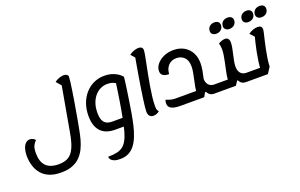

<svg xmlns="http://www.w3.org/2000/svg" viewBox="-123 -1319 3478 2228"><g transform="rotate(-20 1616.0 -205.0)"><path d="M349 278Q262 278 204.5 253.5Q147 229 113 190Q79 151 62 107Q45 63 40 24Q35 -15 35 -39Q35 -87 46.5 -125.5Q58 -164 80 -186.5Q102 -209 133 -209Q157 -209 174.5 -198.5Q192 -188 200 -177Q176 -155 161 -124Q146 -93 146 -33Q146 72 197 125Q248 178 354 178Q426 178 473 150.5Q520 123 550.5 56Q581 -11 601 -129L702 -698L705 -662L644 -732Q667 -751 699 -762.5Q731 -774 756 -774Q784 -774 797.5 -762Q811 -750 811 -741Q811 -722 805.5 -677.5Q800 -633 791 -573.5Q782 -514 771 -447.5Q760 -381 748.5 -316.5Q737 -252 727.5 -198Q718 -144 711 -111Q701 -56 686 -1Q671 54 646.5 104Q622 154 583.5 193.5Q545 233 487.5 255.5Q430 278 349 278Z M1045 365Q998 365 970.5 354Q943 343 931.5 326Q920 309 920 292Q981 292 1025 283Q1069 274 1100.5 251.5Q1132 229 1155.5 187Q1179 145 1197 80Q1215 15 1233 -79Q1242 -125 1250.5 -174Q1259 -223 1267 -272Q1275 -321 1281.5 -366.5Q1288 -412 1293.5 -450Q1299 -488 1303 -514L1314 -472Q1301 -480 1270.5 -493Q1240 -506 1198 -506Q1155 -506 1115 -487.5Q1075 -469 1044 -433Q1013 -397 995 -346Q977 -295 977 -229Q977 -171 992 -137Q1007 -103 1036 -89Q1065 -75 1107 -75H1256V25H1104Q987 25 927 -40Q867 -105 867 -229Q867 -310 891 -378.5Q915 -447 959.5 -498.5Q1004 -550 1065 -578.5Q1126 -607 1199 -607Q1244 -607 1280 -597Q1316 -587 1342.5 -572Q1369 -557 1386 -542Q1403 -527 1410 -517Q1410 -511 1405 -470.5Q1400 -430 1391 -368Q1382 -306 1371 -233.5Q1360 -161 1348 -91Q1335 -15 1319 53Q1303 121 1280.5 178Q1258 235 1226.5 277Q1195 319 1150.5 342Q1106 365 1045 365Z M1579 25Q1548 25 1531.5 5.5Q1515 -14 1515 -50Q1515 -70 1520 -113Q1525 -156 1533 -214.5Q1541 -273 1551.5 -338.5Q1562 -404 1573 -470.5Q1584 -537 1594.5 -596.5Q1605 -656 1613 -701L1632 -656L1566 -732Q1591 -752 1623.5 -763.5Q1656 -775 1681 -775Q1706 -775 1719.5 -763.5Q1733 -752 1733 -729Q1733 -711 1725.5 -670Q1718 -629 1706.5 -572.5Q1695 -516 1682.5 -451Q1670 -386 1658.5 -318.5Q1647 -251 1639.5 -188.5Q1632 -126 1632 -76Q1632 -58 1633.5 -45Q1635 -32 1640 -22Q1645 -12 1653 -3Q1638 10 1619 17.5Q1600 25 1579 25Z M2328 25Q2290 25 2267.5 4Q2245 -17 2237 -51L2279 -27H2181L2270 -180Q2270 -134 2294.5 -104.5Q2319 -75 2365 -75H2419L2402 25ZM1911 24Q1835 24 1799 4Q1763 -16 1763 -58Q1763 -70 1765.5 -82Q1768 -94 1771 -102Q1791 -94 1821 -85Q1851 -76 1880 -76H2172L2141 -59Q2140 -87 2147 -125Q2154 -163 2163.5 -205Q2173 -247 2180.5 -288Q2188 -329 2188 -363Q2188 -439 2149 -476Q2110 -513 2054 -513Q1994 -513 1955.5 -474Q1917 -435 1913 -367Q1885 -367 1862.5 -373.5Q1840 -380 1827 -396Q1814 -412 1814 -440Q1814 -484 1845.5 -523.5Q1877 -563 1931 -588Q1985 -613 2053 -613Q2128 -613 2183.5 -581Q2239 -549 2269 -493Q2299 -437 2299 -363Q2299 -322 2291 -277.5Q2283 -233 2273.5 -191Q2264 -149 2257 -115Q2250 -81 2251 -61L2204 24ZM2402 25 2419 -75Q2430 -75 2432 -62Q2434 -49 2430 -25Q2426 -3 2419.5 11Q2413 25 2402 25Z M2403 25 2419 -75H2567L2532 -40V-76Q2532 -98 2538 -131.5Q2544 -165 2552.5 -204Q2561 -243 2569.5 -283.5Q2578 -324 2583.5 -361Q2589 -398 2589 -427Q2589 -448 2586 -467.5Q2583 -487 2578 -503Q2598 -515 2619.5 -522.5Q2641 -530 2660 -530Q2687 -530 2699.5 -513.5Q2712 -497 2712 -465Q2712 -438 2705 -402Q2698 -366 2689 -327Q2680 -288 2673 -251.5Q2666 -215 2666 -185Q2666 -134 2690.5 -104.5Q2715 -75 2761 -75H2807L2791 25H2719Q2682 25 2659.5 4Q2637 -17 2629 -51L2660 -27H2629L2595 25ZM2791 25 2808 -75Q2819 -75 2821 -62Q2823 -49 2819 -25Q2815 -3 2808.5 11Q2802 25 2791 25ZM2403 25Q2392 25 2389.5 12Q2387 -1 2391 -25Q2396 -48 2402 -61.5Q2408 -75 2419 -75ZM2751 -620Q2723 -620 2705.5 -635Q2688 -650 2688 -673Q2688 -709 2712 -730.5Q2736 -752 2773 -752Q2802 -752 2819 -737.5Q2836 -723 2836 -698Q2836 -664 2812.5 -642Q2789 -620 2751 -620ZM2588 -620Q2560 -620 2543 -635Q2526 -650 2526 -673Q2526 -709 2550 -730.5Q2574 -752 2611 -752Q2640 -752 2656.5 -737.5Q2673 -723 2673 -698Q2673 -664 2649.5 -642Q2626 -620 2588 -620Z M2792 25 2808 -75H2951L2929 -55Q2930 -99 2937.5 -152.5Q2945 -206 2955.5 -259.5Q2966 -313 2977 -358.5Q2988 -404 2995.5 -433Q3003 -462 3004 -466L3010 -420L2948 -488Q2973 -508 3004.5 -519Q3036 -530 3064 -530Q3091 -530 3103.5 -518Q3116 -506 3116 -477Q3116 -470 3108.5 -438.5Q3101 -407 3090 -359.5Q3079 -312 3067.5 -257Q3056 -202 3048 -148Q3040 -94 3039 -51L2990 25ZM2792 25Q2781 25 2778.5 12Q2776 -1 2780 -25Q2785 -48 2791 -61.5Q2797 -75 2808 -75ZM3147 -620Q3119 -620 3101.5 -635Q3084 -650 3084 -673Q3084 -709 3108 -730.5Q3132 -752 3169 -752Q3198 -752 3215 -737.5Q3232 -723 3232 -698Q3232 -664 3208.5 -642Q3185 -620 3147 -620ZM2984 -620Q2956 -620 2939 -635Q2922 -650 2922 -673Q2922 -709 2946 -730.5Q2970 -752 3007 -752Q3036 -752 3052.5 -737.5Q3069 -723 3069 -698Q3069 -664 3045.5 -642Q3022 -620 2984 -620Z"/></g></svg>

Font: Lemonada
Style: Regular
Weight: 400
Designer: Mohamed Gaber (Arabic), Eduardo Tunni (Latin)
Foundry: Kief Type Foundry
Version: Version 4.005